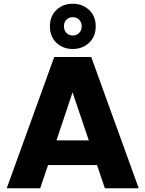

<svg xmlns="http://www.w3.org/2000/svg" viewBox="-20 -1007 777 1027"><path d="M499 -124H237L195 0H16L270 -702H468L722 0H541ZM455 -256 368 -513 282 -256ZM369 -745Q317 -745 282 -778Q247 -811 247 -866Q247 -921 282 -954Q317 -987 369 -987Q421 -987 456.5 -954Q492 -921 492 -866Q492 -811 456.5 -778Q421 -745 369 -745ZM369 -915Q349 -915 335.5 -901.5Q322 -888 322 -866Q322 -845 335.5 -831Q349 -817 369 -817Q390 -817 403.5 -831Q417 -845 417 -866Q417 -888 403.5 -901.5Q390 -915 369 -915Z"/></svg>

Font: Poppins A&M
Style: Bold-A&M
Weight: 700
Designer: Ninad Kale (Devanagari), Jonny Pinhorn (Latin)
Foundry: Indian Type Foundry
Version: 4.004